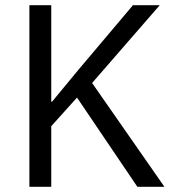

<svg xmlns="http://www.w3.org/2000/svg" viewBox="-20 -718 674 738"><path d="M93 0V-698H177V-327H180L280 -448L491 -698H594L334 -399L612 0H508L276 -343L177 -233V0Z"/></svg>

Font: Anuphan
Style: Regular
Weight: 400
Designer: Mike Abbink, Paul van der Laan, Pieter van Rosmalen, Mint Tantisuwanna
Foundry: Bold Monday; Cadson Demak
Version: Version 3.002;hotconv 1.0.109;makeotfexe 2.5.65596